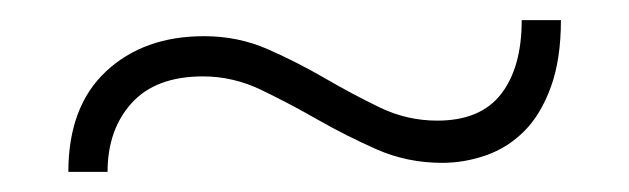

<svg xmlns="http://www.w3.org/2000/svg" viewBox="-20 -381 626 191"><path d="M48 -210Q48 -275 85.5 -310Q123 -345 183 -345Q217 -345 246.5 -332Q276 -319 303.5 -303Q331 -287 358 -274Q385 -261 415 -261Q458 -261 478.5 -287.5Q499 -314 499 -361H538Q538 -322 528 -294.5Q518 -267 501.5 -250.5Q485 -234 463.5 -226.5Q442 -219 420 -219Q385 -219 354.5 -232.5Q324 -246 296 -262Q268 -278 240 -291.5Q212 -305 182 -305Q135 -305 111 -278.5Q87 -252 87 -210Z"/></svg>

Font: Mukta Malar ExtraLight
Style: Regular
Weight: 275
Designer: Aadarsh Rajan, Girish Dalvi, Yashodeep Gholap
Foundry: Ek Type
Version: Version 2.538;PS 1.000;hotconv 16.6.51;makeotf.lib2.5.65220;